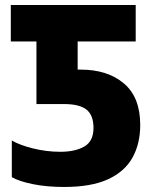

<svg xmlns="http://www.w3.org/2000/svg" viewBox="-20 -734 614 764"><path d="M235 10Q167 10 112 -1Q57 -12 27 -29V-175Q57 -157 111 -143.5Q165 -130 220 -130Q279 -130 315.5 -151Q352 -172 352 -225Q352 -276 324 -298Q296 -320 234 -320H125V-569H23V-714H520V-569H289V-457H301Q408 -457 473 -402Q538 -347 538 -237Q538 -162 507 -106.5Q476 -51 409.5 -20.5Q343 10 235 10Z"/></svg>

Font: Noto Sans Disp ExtBd
Style: Regular
Weight: 800
Designer: Monotype Design Team
Foundry: Monotype Imaging Inc.
Version: Version 2.000;GOOG;noto-source:20170915:90ef993387c0; ttfaut